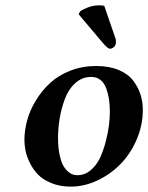

<svg xmlns="http://www.w3.org/2000/svg" viewBox="-20 -692 557 722"><path d="M198.2 -172.9Q198.2 -137.7 203.9 -111.1Q209.5 -84.5 217.3 -70.3Q225.1 -56.2 235.6 -47.1Q246.1 -38.1 254.4 -35.6Q262.7 -33.2 271 -33.2Q298.8 -33.2 321 -52Q343.3 -70.8 356.2 -98.6Q369.1 -126.5 377.9 -160.6Q386.7 -194.8 389.9 -222.4Q393.1 -250 393.1 -272Q393.1 -296.9 389.9 -318.4Q386.7 -339.8 379.4 -359.9Q372.1 -379.9 357.7 -391.4Q343.3 -402.8 323.2 -402.8Q289.1 -402.8 263.2 -379.6Q237.3 -356.4 223.9 -319.8Q210.4 -283.2 204.3 -246.1Q198.2 -209 198.2 -172.9ZM71.8 -165Q71.8 -201.7 82.3 -240Q92.8 -278.3 115.2 -314.9Q137.7 -351.6 168.7 -380.1Q199.7 -408.7 244.6 -426.3Q289.6 -443.8 341.8 -443.8Q391.1 -443.8 427 -428.5Q462.9 -413.1 481.7 -387.7Q500.5 -362.3 508.8 -335.2Q517.1 -308.1 517.1 -278.8Q517.1 -221.2 493.9 -167.2Q470.7 -113.3 433.1 -75Q395.5 -36.6 346.2 -13.4Q296.9 9.8 246.1 9.8Q205.6 9.8 173.3 -3.4Q141.1 -16.6 122.6 -35.9Q104 -55.2 92 -80.1Q80.1 -105 75.9 -125.7Q71.8 -146.5 71.8 -165ZM372.1 -669.9 413.1 -550.8Q416 -544.9 416 -536.1Q416 -534.2 415.5 -530.8Q415 -527.3 415 -525.9Q413.6 -519 407 -513.9Q400.4 -508.8 393.1 -508.8Q385.7 -508.8 368.2 -528.8L275.9 -638.2L280.8 -648.9Q290.5 -656.2 310.5 -664.1Q330.6 -671.9 353 -671.9Q366.2 -671.9 372.1 -669.9Z"/></svg>

Font: Linux Libertine G
Style: Semibold Italic
Weight: 600
Italic angle: -11.5°
Designer: Philipp H. Poll
Foundry: Philipp H. Poll
Version: Version 5.1.1